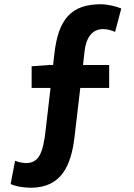

<svg xmlns="http://www.w3.org/2000/svg" viewBox="-20 -774 630 904"><path d="M129 -360H218L196 -171C183 -46 161 -8 103 -6C85 -7 68 -10 51 -17L30 92C48 102 82 109 124 110C270 110 315 5 331 -130L358 -360H494V-468H371L378 -532C385 -593 411 -637 466 -637C490 -637 508 -629 522 -624L551 -734C528 -744 485 -754 455 -754C314 -754 254 -682 236 -520L230 -468H211L129 -462Z"/></svg>

Font: Noto Sans TC
Style: Bold
Weight: 700
Designer: Ryoko NISHIZUKA 西塚涼子 (kana, bopomofo & ideographs); Paul D. Hunt (Latin, Greek & Cyrillic); Sandoll Communications 산돌커뮤니
Foundry: Adobe
Version: Version 2.004;hotconv 1.0.118;makeotfexe 2.5.65603